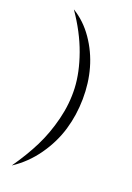

<svg xmlns="http://www.w3.org/2000/svg" viewBox="-149 -822 608 885"><g transform="rotate(20 155.5 -380.0)"><path d="M30 7Q79 -63 112 -129Q145 -195 164.5 -273Q184 -351 180.5 -427Q177 -503 145.5 -591Q114 -679 53 -767Q111 -732 152.5 -672Q194 -612 214 -541.5Q234 -471 233 -392Q232 -313 210.5 -240.5Q189 -168 142.5 -102Q96 -36 30 7Z"/></g></svg>

Font: EptKazoo
Style: Medium
Weight: 500
Version: Version 001.000